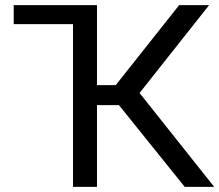

<svg xmlns="http://www.w3.org/2000/svg" viewBox="-20 -731 858 751"><path d="M33.7 -636.7V-710.9H359.4V-397.9H432.6L680.7 -710.9H797.9L525.9 -367.2L817.9 0H702.6L445.3 -319.8H359.4V0H265.6V-636.7Z"/></svg>

Font: LXGW WenKai Screen
Style: Regular
Weight: 400
Designer: LXGW / Fontworks Inc.
Foundry: LXGW / Fontworks Inc.
Version: Version 1.510;January 18,2025